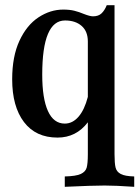

<svg xmlns="http://www.w3.org/2000/svg" viewBox="-20 -522 538 741"><path d="M498 159V199Q426 194 384 194Q338 194 230 199V159Q273 158 291.5 149.5Q310 141 314.5 125Q319 109 319 73V-50Q274 9 202 9Q118 9 72.5 -51Q27 -111 27 -216Q27 -304 55 -364.5Q83 -425 128.5 -455Q174 -485 224 -485Q249 -485 267 -480.5Q285 -476 304 -468Q327 -459 339 -459Q360 -459 372 -470.5Q384 -482 392 -502H422V73Q422 108 426 124.5Q430 141 446 149.5Q462 158 498 159ZM319 -148V-362Q319 -401 295 -422Q271 -443 231 -443Q143 -443 143 -234Q143 -142 165 -93.5Q187 -45 230 -45Q260 -45 283 -71.5Q306 -98 319 -148Z"/></svg>

Font: Gupter
Style: Bold
Weight: 700
Designer: Octavio Pardo
Version: Version 1.000